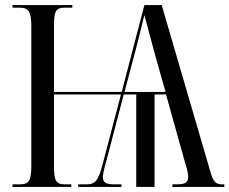

<svg xmlns="http://www.w3.org/2000/svg" viewBox="-20 -734 901 754"><path d="M29 0H260V-10H236C199 -10 192 -25 192 -84V-363H455L383 -89C366 -24 354 -10 319 -10H287V0H457V-10H429C395 -10 384 -18 384 -39C384 -54 393 -86 401 -115L466 -363H515V0H587V-363H632L706 -98C713 -76 719 -53 719 -41C719 -20 711 -10 675 -10H657V0H861V-10H853C828 -10 818 -19 807 -57L615 -714H547L458 -373H192V-631C192 -691 199 -704 236 -704H264V-714H29V-704H54C92 -704 103 -691 103 -629V-84C103 -25 94 -10 57 -10H29ZM469 -373 512 -535C526 -590 537 -632 547 -675C558 -633 569 -593 587 -526L630 -373Z"/></svg>

Font: Noto Serif Display ExtraCondensed
Style: Regular
Weight: 400
Width: 2
Designer: Monotype Design Team
Foundry: Monotype Imaging Inc.
Version: Version 2.009